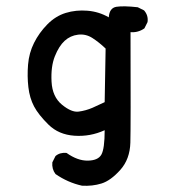

<svg xmlns="http://www.w3.org/2000/svg" viewBox="-20 -458 540 609"><path d="M240 131Q195 121 156 94Q144 78 146 57L156 37Q170 25 191 27Q226 52 258.5 51.5Q291 51 301.5 32.5Q312 14 312 -45Q266 -24 216 -27.5Q166 -31 134 -62.5Q102 -94 88 -120.5Q74 -147 70 -181.5Q66 -216 69 -253Q72 -290 88 -322Q104 -354 130 -380.5Q156 -407 188.5 -417Q221 -427 257.5 -424Q294 -421 325 -403Q327 -433 349.5 -436.5Q372 -440 417 -435L437 -425Q451 -409 448 -388L438 -368Q418 -354 394 -356Q395 -58 393.5 -5.5Q392 47 361.5 81Q331 115 302 124Q273 133 240 131ZM273 -116 312 -134 315 -304Q294 -324 273 -337.5Q252 -351 227.5 -348Q203 -345 185 -328.5Q167 -312 154 -279.5Q141 -247 143.5 -199Q146 -151 176.5 -126Q207 -101 229.5 -104Q252 -107 273 -116Z"/></svg>

Font: NaniFont Regular
Style: Regular
Weight: 400
Designer: Nanigashitei
Version: Version 1.036